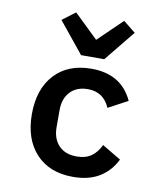

<svg xmlns="http://www.w3.org/2000/svg" viewBox="-88 -861 816 945"><g transform="rotate(10 320.0 -388.0)"><path d="M88 -258Q88 -383 155 -455.5Q222 -528 339 -528Q489 -528 546 -404L449 -352Q417 -426 339 -426Q283 -426 251 -392Q219 -358 219 -301V-215Q219 -158 251 -124Q283 -90 341 -90Q385 -90 413.5 -110Q442 -130 460 -168L554 -112Q526 -54 473 -21Q420 12 340 12Q222 12 155 -60.5Q88 -133 88 -258ZM276 -585 151 -739 216 -788 336 -672 456 -788 517 -739 392 -585Z"/></g></svg>

Font: Writer SemiBold
Style: Regular
Weight: 600
Monospace: yes
Designer: Mike Abbink, Paul van der Laan, Pieter van Rosmalen
Foundry: Bold Monday
Version: Version 2.001 2020